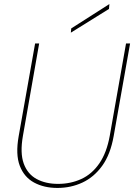

<svg xmlns="http://www.w3.org/2000/svg" viewBox="-20 -914 661 946"><path d="M263 12Q197 12 148 -14.5Q99 -41 77.5 -97Q56 -153 72 -243L153 -700H173L93 -245Q78 -160 97 -108Q116 -56 160.5 -32Q205 -8 266 -8Q328 -8 380.5 -32Q433 -56 469.5 -109Q506 -162 521 -246L601 -700H621L540 -243Q524 -153 483.5 -97Q443 -41 386 -14.5Q329 12 263 12ZM329 -753 331 -774 519 -894 517 -870Z"/></svg>

Font: DM Sans 20pt Thin
Style: Italic
Weight: 250
Italic angle: -10°
Version: Version 4.004;gftools[0.9.30]